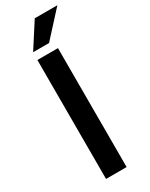

<svg xmlns="http://www.w3.org/2000/svg" viewBox="-233 -949 776 994"><g transform="rotate(-30 155.5 -452.5)"><path d="M202.6 0H79.6V-710.9H202.6ZM175.8 -904.8H311L175.8 -756.8H80.6Z"/></g></svg>

Font: RobotoDraft Medium
Style: Regular
Weight: 500
Version: Version 2.001152; 2014